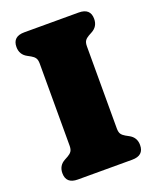

<svg xmlns="http://www.w3.org/2000/svg" viewBox="-132 -779 700 858"><g transform="rotate(-20 218.0 -350.0)"><path d="M330 -155Q330 -137 336.2 -128Q342.5 -119 355 -112L370.5 -103.5Q402.5 -86.5 402.5 -50Q402.5 0 347 0H88.5Q33 0 33 -50Q33 -86.5 65 -103.5L80.5 -112Q93 -119 99.2 -128Q105.5 -137 105.5 -155V-545Q105.5 -563 99.2 -572Q93 -581 80.5 -588L65 -596.5Q33 -613.5 33 -650Q33 -700 88.5 -700H347Q402.5 -700 402.5 -650Q402.5 -613.5 370.5 -596.5L355 -588Q342.5 -581 336.2 -572Q330 -563 330 -545Z"/></g></svg>

Font: Fraunces 72pt SuperSoft Black
Style: Regular
Weight: 900
Version: Version 1.000;[0bf87f6ff]